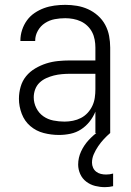

<svg xmlns="http://www.w3.org/2000/svg" viewBox="-20 -548 540 791"><path d="M223 8Q191 8 160 0Q129 -8 105 -28.5Q81 -49 69.5 -79.5Q58 -110 58 -141Q58 -166 65 -190.5Q72 -215 87.5 -234Q103 -253 125 -266Q147 -279 170.5 -286.5Q194 -294 219 -296.5Q244 -299 268 -299H373V-352Q373 -368 370 -384.5Q367 -401 359.5 -415.5Q352 -430 340 -441.5Q328 -453 313 -460Q298 -467 281.5 -470Q265 -473 249 -473Q227 -473 205.5 -469Q184 -465 165.5 -453Q147 -441 136 -421.5Q125 -402 125 -381V-379H64V-381Q64 -403 71 -424.5Q78 -446 91 -464Q104 -482 122.5 -494.5Q141 -507 161.5 -514.5Q182 -522 204.5 -525Q227 -528 249 -528Q273 -528 297 -524Q321 -520 343 -510Q365 -500 383.5 -483.5Q402 -467 413.5 -445.5Q425 -424 429.5 -400Q434 -376 434 -352V0H373V-88Q364 -66 349 -47Q334 -28 314 -15Q294 -2 270.5 3Q247 8 223 8ZM246 -47Q263 -47 280.5 -50.5Q298 -54 313.5 -62Q329 -70 341 -83Q353 -96 360.5 -112Q368 -128 370.5 -145.5Q373 -163 373 -180V-244H268Q252 -244 235 -242.5Q218 -241 202 -237Q186 -233 170.5 -226Q155 -219 143 -207.5Q131 -196 125 -180Q119 -164 119 -147Q119 -124 129.5 -103Q140 -82 158.5 -69Q177 -56 200 -51.5Q223 -47 246 -47ZM412 223Q392 223 372 218Q352 213 335.5 200.5Q319 188 310.5 169Q302 150 302 130Q302 102 314 76Q326 50 345 29.5Q364 9 386.5 -7.5Q409 -24 434 -37V0Q420 12 407.5 25.5Q395 39 384.5 54.5Q374 70 366.5 87Q359 104 359 122Q359 133 363.5 143Q368 153 376.5 159.5Q385 166 395.5 168.5Q406 171 417 171Q425 171 432 170Q439 169 446 167V219Q438 221 429.5 222Q421 223 412 223Z"/></svg>

Font: Iosevka Term Curly Light
Style: Regular
Weight: 300
Designer: Belleve Invis
Foundry: Belleve Invis
Version: Version 32.3.0